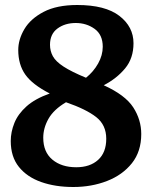

<svg xmlns="http://www.w3.org/2000/svg" viewBox="-20 -734 614 768"><path d="M273 14Q201 14 144.5 -6Q88 -26 55.5 -66.5Q23 -107 23 -170Q23 -206 37.5 -242Q52 -278 86 -308.5Q120 -339 179 -360Q109 -396 81 -436Q53 -476 53 -534Q53 -576 77.5 -617.5Q102 -659 154.5 -686.5Q207 -714 289 -714Q401 -714 457.5 -670.5Q514 -627 514 -561Q514 -501 480.5 -460.5Q447 -420 395 -393Q481 -354 513 -304.5Q545 -255 545 -198Q545 -128 507.5 -81Q470 -34 408 -10Q346 14 273 14ZM324 -423Q354 -447 372.5 -480Q391 -513 391 -547Q391 -595 358.5 -618.5Q326 -642 283 -642Q240 -642 210 -620Q180 -598 180 -555Q180 -530 191.5 -509Q203 -488 234.5 -467.5Q266 -447 324 -423ZM285 -65Q340 -65 372.5 -94.5Q405 -124 405 -179Q405 -234 365 -265.5Q325 -297 244 -325Q195 -296 174 -259Q153 -222 153 -183Q153 -126 189.5 -95.5Q226 -65 285 -65Z"/></svg>

Font: Literata 12pt SemiBold
Style: Regular
Weight: 600
Designer: Latin by Veronika Burian and Jose Scaglione. Greek by Irene Vlachou. Cyrillic by Vera Evstafieva.
Foundry: TypeTogether
Version: Version 3.002